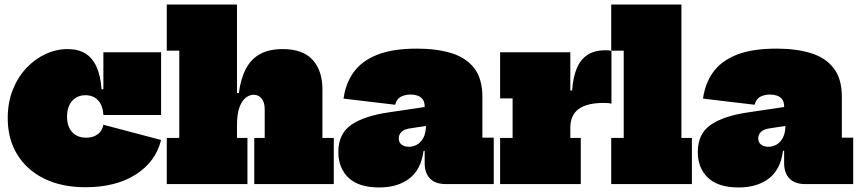

<svg xmlns="http://www.w3.org/2000/svg" viewBox="-20 -810 3782 845"><path d="M356 14Q251 14 174.2 -24Q97.5 -62 55.8 -130.2Q14 -198.5 14 -290Q14 -358.5 36 -414.2Q58 -470 95.8 -510.2Q133.5 -550.5 180.8 -572.2Q228 -594 278 -594Q323.5 -594 355 -575Q386.5 -556 404.5 -516.8Q422.5 -477.5 427 -417H478L435 -304Q433.5 -332.5 423.2 -352Q413 -371.5 395.8 -381.2Q378.5 -391 356 -391Q331.5 -391 313.2 -379.5Q295 -368 285 -346.8Q275 -325.5 275 -297Q275 -267.5 285.2 -246.8Q295.5 -226 314.2 -215Q333 -204 359 -204Q390.5 -204 410.5 -219.5Q430.5 -235 435 -261L689 -194Q665 -97.5 577.2 -41.8Q489.5 14 356 14ZM435 -304V-580H689V-304Z M1023 -203H1069V0H714V-203H769V-587H714V-790H1023ZM1145 -203V-330Q1145 -358.5 1131.8 -375.8Q1118.5 -393 1096 -393Q1079 -393 1062.2 -380.5Q1045.5 -368 1034.2 -338.8Q1023 -309.5 1023 -259L989 -400H1031Q1039.5 -464.5 1062.5 -507.8Q1085.5 -551 1125.2 -572.5Q1165 -594 1224 -594Q1312.5 -594 1355.8 -546.8Q1399 -499.5 1399 -416V-203H1449V0H1099V-203Z M1940 0Q1896.5 0 1872.8 -24Q1849 -48 1849 -92V-187L1863 -207L1855 -263L1849 -289V-341Q1849 -361.5 1840.2 -373Q1831.5 -384.5 1817.2 -389.2Q1803 -394 1787 -394Q1764.5 -394 1745.2 -384.8Q1726 -375.5 1719 -349L1492 -376Q1500.5 -440.5 1535 -490.2Q1569.5 -540 1637.8 -568Q1706 -596 1816 -596Q1902 -596 1966.5 -576.2Q2031 -556.5 2067 -510Q2103 -463.5 2103 -384V-204H2153V0ZM1649 15Q1558.5 15 1513.8 -27.8Q1469 -70.5 1469 -141Q1469 -222 1526.8 -261.2Q1584.5 -300.5 1694 -316L1876 -343V-259L1791 -246Q1761 -242.5 1748 -230.5Q1735 -218.5 1735 -201Q1735 -183 1747.5 -173.5Q1760 -164 1780 -164Q1797.5 -164 1814.8 -173.2Q1832 -182.5 1843.5 -204Q1855 -225.5 1855 -263L1878 -146H1844Q1833 -63 1781.2 -24Q1729.5 15 1649 15Z M2490 -203H2536V0H2181V-203H2236V-377H2181V-580H2490ZM2671 -354Q2665 -355.5 2657.5 -356.2Q2650 -357 2637 -357Q2563 -357 2526.5 -330Q2490 -303 2490 -248L2456 -412H2498Q2502 -471 2518.8 -510.2Q2535.5 -549.5 2566.8 -569.2Q2598 -589 2646 -589Q2653.5 -589 2659.8 -588.2Q2666 -587.5 2671 -586Z M2979 -203H3025V0H2670V-203H2725V-587H2670V-790H2979Z M3522 0Q3478.5 0 3454.8 -24Q3431 -48 3431 -92V-187L3445 -207L3437 -263L3431 -289V-341Q3431 -361.5 3422.2 -373Q3413.5 -384.5 3399.2 -389.2Q3385 -394 3369 -394Q3346.5 -394 3327.2 -384.8Q3308 -375.5 3301 -349L3074 -376Q3082.5 -440.5 3117 -490.2Q3151.5 -540 3219.8 -568Q3288 -596 3398 -596Q3484 -596 3548.5 -576.2Q3613 -556.5 3649 -510Q3685 -463.5 3685 -384V-204H3735V0ZM3231 15Q3140.5 15 3095.8 -27.8Q3051 -70.5 3051 -141Q3051 -222 3108.8 -261.2Q3166.5 -300.5 3276 -316L3458 -343V-259L3373 -246Q3343 -242.5 3330 -230.5Q3317 -218.5 3317 -201Q3317 -183 3329.5 -173.5Q3342 -164 3362 -164Q3379.5 -164 3396.8 -173.2Q3414 -182.5 3425.5 -204Q3437 -225.5 3437 -263L3460 -146H3426Q3415 -63 3363.2 -24Q3311.5 15 3231 15Z"/></svg>

Font: Hepta Slab Black
Style: Regular
Weight: 900
Designer: Michael LaGattuta
Foundry: Michael LaGattuta
Version: Version 1.102